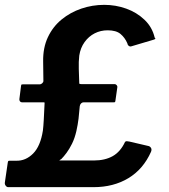

<svg xmlns="http://www.w3.org/2000/svg" viewBox="-43 -772 698 792"><path d="M-9 0Q-15 0 -19.5 -6Q-24 -12 -23 -19L-11 -101Q-10 -107 -8.5 -108Q-7 -109 -1 -109H24Q63 -108 93.5 -138.5Q124 -169 134 -234Q136 -250 137.5 -277Q139 -304 141 -348Q140 -350 138.5 -350Q137 -350 133 -350H47Q42 -350 39 -354.5Q36 -359 37 -364L44 -419Q45 -423 46 -423.5Q47 -424 51 -424H121Q126 -424 131 -428.5Q136 -433 136 -438L135 -518Q134 -575 154.5 -618.5Q175 -662 211 -691.5Q247 -721 292.5 -736.5Q338 -752 387 -752Q434 -752 477.5 -736.5Q521 -721 553 -690.5Q585 -660 595 -617Q599 -613 597.5 -611.5Q596 -610 590 -608L499 -581Q493 -579 488 -583Q483 -587 482 -594Q472 -617 454 -632Q436 -647 401 -647Q372 -647 347.5 -634.5Q323 -622 306 -598.5Q289 -575 284 -543Q281 -518 282 -487Q283 -456 284 -427Q286 -425 293 -425H430Q435 -425 438.5 -420.5Q442 -416 441 -412L433 -356Q432 -351 431 -350.5Q430 -350 426 -350H302Q296 -350 291.5 -345.5Q287 -341 286 -334Q284 -307 281 -282.5Q278 -258 272 -231Q265 -201 254 -179Q243 -157 231.5 -141.5Q220 -126 210 -116Q203 -112 202 -111Q201 -110 207 -110H344Q390 -110 422 -128Q454 -146 473 -187Q477 -190 480.5 -189.5Q484 -189 491 -188L568 -170Q575 -169 579.5 -162.5Q584 -156 580 -146Q548 -74 486.5 -37Q425 0 343 0H-9Z"/></svg>

Font: Libre Franklin Thin SemiBold
Style: Italic
Weight: 600
Italic angle: -8°
Version: Version 3.000